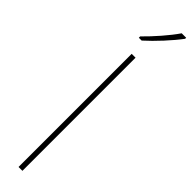

<svg xmlns="http://www.w3.org/2000/svg" viewBox="-350 -955 912 912"><g transform="rotate(45 106.5 -498.5)"><path d="M213 -990V-997H183C152 -951 99 -891 54 -847V-838H73C120 -880 179 -944 213 -990ZM110 0V-760H84V0Z"/></g></svg>

Font: Noto Sans Armenian SemiCondensed Thin
Style: Regular
Weight: 100
Width: 4
Designer: Monotype Design Team
Foundry: Monotype Imaging Inc.
Version: Version 2.008